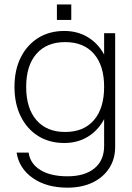

<svg xmlns="http://www.w3.org/2000/svg" viewBox="-20 -649 592 862"><path d="M235.5 -629H300V-559.5H235.5ZM497 -500V10.5Q497 65 470.2 106.2Q443.5 147.5 395.5 170.5Q347.5 193.5 283 193.5Q188.5 193.5 127 150.2Q65.5 107 54.5 36H108.5Q115.5 86 161.2 114.2Q207 142.5 283 142.5Q360.5 142.5 404 106.8Q447.5 71 447.5 6V-114Q420.5 -63.5 374.5 -35.2Q328.5 -7 268.5 -7Q201.5 -7 151.2 -38.5Q101 -70 73 -126.8Q45 -183.5 45 -259Q45 -334.5 73 -390.8Q101 -447 151.2 -478.5Q201.5 -510 268.5 -510Q328.5 -510 374.5 -482Q420.5 -454 447.5 -404V-500ZM97.5 -259Q97.5 -163 143.5 -109.8Q189.5 -56.5 272.5 -56.5Q356 -56.5 401.8 -109.8Q447.5 -163 447.5 -259Q447.5 -354.5 401.8 -407.2Q356 -460 272.5 -460Q189.5 -460 143.5 -407.2Q97.5 -354.5 97.5 -259Z"/></svg>

Font: Overused Grotesk Light
Style: Regular
Weight: 300
Version: Version 0.004